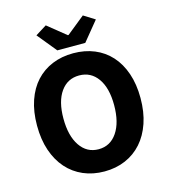

<svg xmlns="http://www.w3.org/2000/svg" viewBox="-125 -950 933 1061"><g transform="rotate(-15 342.0 -420.0)"><path d="M342 12Q276 12 221.5 -11.5Q167 -35 128 -79Q89 -123 67.5 -186Q46 -249 46 -329Q46 -409 67.5 -471.5Q89 -534 128 -576.5Q167 -619 221.5 -641.5Q276 -664 342 -664Q408 -664 462.5 -641.5Q517 -619 556 -576Q595 -533 616.5 -470.5Q638 -408 638 -329Q638 -249 616.5 -186Q595 -123 556 -79Q517 -35 462.5 -11.5Q408 12 342 12ZM342 -115Q409 -115 448 -172.5Q487 -230 487 -329Q487 -427 448 -482Q409 -537 342 -537Q275 -537 236 -482Q197 -427 197 -329Q197 -230 236 -172.5Q275 -115 342 -115ZM262 -702 172 -812 236 -852 340 -768H344L448 -852L512 -812L422 -702Z"/></g></svg>

Font: TT Toshiba Sans
Style: Bold
Weight: 700
Designer: Paul D. Hunt
Foundry: Toshiba Corporation
Version: Version 2.020;PS 2.000;hotconv 1.0.86;makeotf.lib2.5.63406